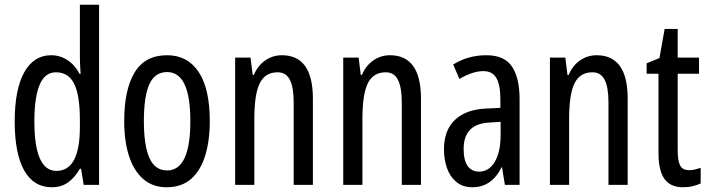

<svg xmlns="http://www.w3.org/2000/svg" viewBox="-20 -780 2990 810"><path d="M199 10Q122 10 82 -61Q42 -132 42 -268Q42 -402 82 -474.5Q122 -547 196 -547Q233 -547 264.5 -526.5Q296 -506 316 -468H320Q317 -513 317 -542V-760H398V0H333L322 -68H317Q295 -30 266.5 -10Q238 10 199 10ZM218 -59Q317 -59 317 -244V-274Q317 -378 293 -426.5Q269 -475 216 -475Q169 -475 147 -422Q125 -369 125 -268Q125 -59 218 -59Z M865 -269Q865 -186 845.5 -123Q826 -60 786 -25Q746 10 683 10Q624 10 584 -25Q544 -60 524 -122.5Q504 -185 504 -269Q504 -402 548 -474.5Q592 -547 685 -547Q771 -547 818 -476.5Q865 -406 865 -269ZM587 -269Q587 -166 610.5 -113.5Q634 -61 685 -61Q783 -61 783 -269Q783 -476 685 -476Q633 -476 610 -424.5Q587 -373 587 -269Z M1169 -547Q1300 -547 1300 -364V0H1219V-348Q1219 -411 1203 -443Q1187 -475 1151 -475Q1099 -475 1076 -429Q1053 -383 1053 -279V0H972V-537H1037L1046 -464H1051Q1068 -504 1099.5 -525.5Q1131 -547 1169 -547Z M1625 -547Q1756 -547 1756 -364V0H1675V-348Q1675 -411 1659 -443Q1643 -475 1607 -475Q1555 -475 1532 -429Q1509 -383 1509 -279V0H1428V-537H1493L1502 -464H1507Q1524 -504 1555.5 -525.5Q1587 -547 1625 -547Z M2032 -547Q2108 -547 2140 -499Q2172 -451 2172 -362V0H2110L2098 -74H2096Q2054 10 1973 10Q1932 10 1905 -12.5Q1878 -35 1865.5 -71.5Q1853 -108 1853 -150Q1853 -230 1899 -274Q1945 -318 2030 -322L2091 -325V-360Q2091 -422 2074 -451Q2057 -480 2019 -480Q1975 -480 1918 -447L1892 -508Q1955 -547 2032 -547ZM2044 -263Q1936 -257 1936 -152Q1936 -103 1953 -79.5Q1970 -56 2001 -56Q2043 -56 2067.5 -97.5Q2092 -139 2092 -212V-266Z M2497 -547Q2628 -547 2628 -364V0H2547V-348Q2547 -411 2531 -443Q2515 -475 2479 -475Q2427 -475 2404 -429Q2381 -383 2381 -279V0H2300V-537H2365L2374 -464H2379Q2396 -504 2427.5 -525.5Q2459 -547 2497 -547Z M2888 -62Q2900 -62 2912 -65Q2924 -68 2936 -72V-6Q2920 1 2902 5.5Q2884 10 2861 10Q2808 10 2783 -25.5Q2758 -61 2758 -133V-469H2708V-513L2762 -535L2784 -658H2839V-537H2929V-469H2839V-143Q2839 -103 2849 -82.5Q2859 -62 2888 -62Z"/></svg>

Font: Noto Sans Lao ExtraCondensed
Style: Regular
Weight: 400
Width: 2
Designer: Monotype Design Team
Foundry: Monotype Imaging Inc.
Version: Version 2.003; ttfautohint (v1.8.4.7-5d5b)